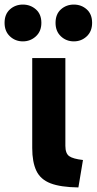

<svg xmlns="http://www.w3.org/2000/svg" viewBox="-83 -793 423 840"><path d="M280 -93Q236 -98 219.5 -110Q203 -122 203 -155V-539H58V-173V-145Q58 -84 76 -46Q94 -8 138 9Q182 26 260 27ZM98 -693Q98 -731 74 -752Q50 -773 17 -773Q-16 -773 -39.5 -752Q-63 -731 -63 -693Q-63 -656 -39.5 -634Q-16 -612 17 -612Q50 -612 74 -634Q98 -656 98 -693ZM320 -693Q320 -731 296.5 -752Q273 -773 240 -773Q207 -773 183.5 -752Q160 -731 160 -693Q160 -656 183.5 -634Q207 -612 240 -612Q273 -612 296.5 -634Q320 -656 320 -693Z"/></svg>

Font: Repo Bold
Style: Bold
Weight: 700
Designer: Stefan Peev
Foundry: Context Ltd
Version: Version 1.502